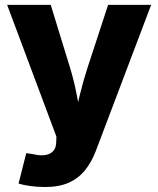

<svg xmlns="http://www.w3.org/2000/svg" viewBox="-20 -561 650 789"><path d="M56.2 193.4 87.9 68.4 117.7 72.8Q146.5 79.6 167.2 75.9Q188 72.3 199.5 58.8Q210.9 45.4 210.9 23.4L211.9 0.5L9.3 -541H188.5L269 -278.8Q285.2 -225.1 295.4 -170.9Q305.7 -116.7 318.8 -55.7H281.7Q294.9 -116.7 308.1 -171.1Q321.3 -225.6 338.4 -278.8L424.3 -541H601.1L373.5 60.1Q356.4 104.5 330.1 137.7Q303.7 170.9 263.7 189.2Q223.6 207.5 165 207.5Q134.3 207.5 105.5 203.6Q76.7 199.7 56.2 193.4Z"/></svg>

Font: Inter 17pt ExtraBold
Style: Regular
Weight: 800
Version: Version 4.001;git-66647c0bb